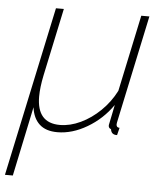

<svg xmlns="http://www.w3.org/2000/svg" viewBox="-74 -567 712 825"><g transform="rotate(5 281.5 -154.0)"><path d="M134 -520H168L106 -228Q95 -175 95 -136Q95 -22 194 -22Q238 -22 283.5 -43.5Q329 -65 368 -103Q407 -141 432 -190L502 -520H537L438 -54Q437 -51 437 -46Q437 -32 451 -32L443 0Q418 1 415 -23Q403 -27 404 -40Q408 -60 412.5 -81Q417 -102 422 -128Q379 -66 314.5 -28Q250 10 186 10Q136 10 108.5 -15.5Q81 -41 75 -88L12 212H-22Z"/></g></svg>

Font: Raleway ExtraLight
Style: Italic
Weight: 200
Italic angle: -12°
Designer: Matt McInerney, Pablo Impallari, Rodrigo Fuenzalida
Foundry: Matt McInerney, Pablo Impallari, Rodrigo Fuenzalida
Version: Version 4.026